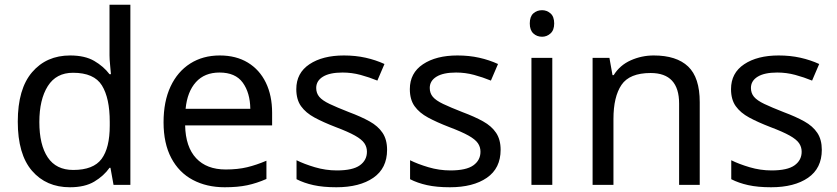

<svg xmlns="http://www.w3.org/2000/svg" viewBox="-20 -780 3532 810"><path d="M275 10Q175 10 115 -59.5Q55 -129 55 -267Q55 -405 115.5 -475.5Q176 -546 276 -546Q338 -546 377.5 -523Q417 -500 442 -467H448Q447 -480 444.5 -505.5Q442 -531 442 -546V-760H530V0H459L446 -72H442Q418 -38 378 -14Q338 10 275 10ZM289 -63Q374 -63 408.5 -109.5Q443 -156 443 -250V-266Q443 -366 410 -419.5Q377 -473 288 -473Q217 -473 181.5 -416.5Q146 -360 146 -265Q146 -169 181.5 -116Q217 -63 289 -63Z M907 -546Q976 -546 1025.5 -516Q1075 -486 1101.5 -431.5Q1128 -377 1128 -304V-251H761Q763 -160 807.5 -112.5Q852 -65 932 -65Q983 -65 1022.5 -74.5Q1062 -84 1104 -102V-25Q1063 -7 1023 1.5Q983 10 928 10Q852 10 793.5 -21Q735 -52 702.5 -113.5Q670 -175 670 -264Q670 -352 699.5 -415Q729 -478 782.5 -512Q836 -546 907 -546ZM906 -474Q843 -474 806.5 -433.5Q770 -393 763 -321H1036Q1035 -389 1004 -431.5Q973 -474 906 -474Z M1613 -148Q1613 -70 1555 -30Q1497 10 1399 10Q1343 10 1302.5 1Q1262 -8 1231 -24V-104Q1263 -88 1308.5 -74.5Q1354 -61 1401 -61Q1468 -61 1498 -82.5Q1528 -104 1528 -140Q1528 -160 1517 -176Q1506 -192 1477.5 -208Q1449 -224 1396 -244Q1344 -264 1307 -284Q1270 -304 1250 -332Q1230 -360 1230 -404Q1230 -472 1285.5 -509Q1341 -546 1431 -546Q1480 -546 1522.5 -536.5Q1565 -527 1602 -510L1572 -440Q1538 -454 1501 -464Q1464 -474 1425 -474Q1371 -474 1342.5 -456.5Q1314 -439 1314 -409Q1314 -387 1327 -371.5Q1340 -356 1370.5 -341.5Q1401 -327 1452 -307Q1503 -288 1539 -268Q1575 -248 1594 -219.5Q1613 -191 1613 -148Z M2092 -148Q2092 -70 2034 -30Q1976 10 1878 10Q1822 10 1781.5 1Q1741 -8 1710 -24V-104Q1742 -88 1787.5 -74.5Q1833 -61 1880 -61Q1947 -61 1977 -82.5Q2007 -104 2007 -140Q2007 -160 1996 -176Q1985 -192 1956.5 -208Q1928 -224 1875 -244Q1823 -264 1786 -284Q1749 -304 1729 -332Q1709 -360 1709 -404Q1709 -472 1764.5 -509Q1820 -546 1910 -546Q1959 -546 2001.5 -536.5Q2044 -527 2081 -510L2051 -440Q2017 -454 1980 -464Q1943 -474 1904 -474Q1850 -474 1821.5 -456.5Q1793 -439 1793 -409Q1793 -387 1806 -371.5Q1819 -356 1849.5 -341.5Q1880 -327 1931 -307Q1982 -288 2018 -268Q2054 -248 2073 -219.5Q2092 -191 2092 -148Z M2267 -737Q2287 -737 2302.5 -723.5Q2318 -710 2318 -681Q2318 -653 2302.5 -639Q2287 -625 2267 -625Q2245 -625 2230 -639Q2215 -653 2215 -681Q2215 -710 2230 -723.5Q2245 -737 2267 -737ZM2310 -536V0H2222V-536Z M2738 -546Q2834 -546 2883 -499.5Q2932 -453 2932 -349V0H2845V-343Q2845 -472 2725 -472Q2636 -472 2602 -422Q2568 -372 2568 -278V0H2480V-536H2551L2564 -463H2569Q2595 -505 2641 -525.5Q2687 -546 2738 -546Z M3447 -148Q3447 -70 3389 -30Q3331 10 3233 10Q3177 10 3136.5 1Q3096 -8 3065 -24V-104Q3097 -88 3142.5 -74.5Q3188 -61 3235 -61Q3302 -61 3332 -82.5Q3362 -104 3362 -140Q3362 -160 3351 -176Q3340 -192 3311.5 -208Q3283 -224 3230 -244Q3178 -264 3141 -284Q3104 -304 3084 -332Q3064 -360 3064 -404Q3064 -472 3119.5 -509Q3175 -546 3265 -546Q3314 -546 3356.5 -536.5Q3399 -527 3436 -510L3406 -440Q3372 -454 3335 -464Q3298 -474 3259 -474Q3205 -474 3176.5 -456.5Q3148 -439 3148 -409Q3148 -387 3161 -371.5Q3174 -356 3204.5 -341.5Q3235 -327 3286 -307Q3337 -288 3373 -268Q3409 -248 3428 -219.5Q3447 -191 3447 -148Z"/></svg>

Font: Noto Sans Soyombo
Style: Regular
Weight: 400
Designer: Monotype Design Team
Foundry: Monotype Imaging Inc.
Version: Version 2.001; ttfautohint (v1.8.4.7-5d5b)